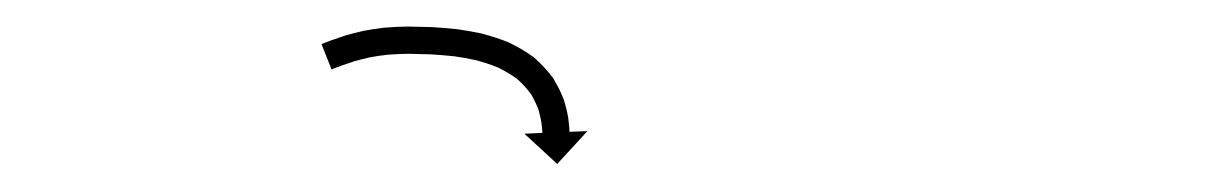

<svg xmlns="http://www.w3.org/2000/svg" viewBox="-20 -590 901 141"><path d="M218 -558.4C217.4 -558.1 216.7 -557.8 216.1 -557.6L223.5 -539C224.1 -539.3 224.8 -539.5 225.4 -539.8L225.4 -539.8L225.4 -539.8C227.2 -540.5 229 -541.1 230.8 -541.8C230.8 -541.8 230.8 -541.8 230.7 -541.8C230.7 -541.8 230.7 -541.8 230.7 -541.8C233.6 -542.8 236.5 -543.8 239.4 -544.7C239.4 -544.7 239.3 -544.7 239.3 -544.7C239.2 -544.7 239.1 -544.7 239.1 -544.7C243 -545.8 246.9 -546.8 250.8 -547.7C250.8 -547.7 250.7 -547.7 250.7 -547.7C250.6 -547.7 250.5 -547.7 250.5 -547.7C255.2 -548.6 259.9 -549.3 264.6 -549.8C264.6 -549.8 264.5 -549.8 264.4 -549.8C264.4 -549.8 264.3 -549.8 264.3 -549.8C269.4 -550.2 274.6 -550.4 279.8 -550.5C279.8 -550.5 279.8 -550.5 279.7 -550.5C279.7 -550.5 279.6 -550.5 279.6 -550.5C285.2 -550.4 290.7 -550.3 296.2 -550.1C296.2 -550.1 296.1 -550.1 296.1 -550.1C296 -550.1 296 -550.1 296 -550.1C301.7 -549.8 307.4 -549.3 313 -548.7C313 -548.7 313 -548.7 312.9 -548.7C312.8 -548.8 312.7 -548.8 312.7 -548.8C318.5 -548 324.2 -547 329.9 -545.7C329.9 -545.7 329.8 -545.7 329.7 -545.8C329.6 -545.8 329.5 -545.8 329.5 -545.8C335.1 -544.3 340.6 -542.5 346 -540.3C346 -540.3 345.9 -540.4 345.7 -540.5C345.5 -540.6 345.4 -540.6 345.4 -540.6C350.5 -538.1 355.4 -535.2 360 -531.9C360 -531.9 359.8 -532 359.6 -532.2C359.4 -532.4 359.2 -532.5 359.2 -532.5C363.2 -529 366.9 -525.1 370 -520.8C370 -520.8 369.9 -521 369.7 -521.3C369.6 -521.5 369.5 -521.7 369.5 -521.7C371.8 -517.8 373.8 -513.8 375.4 -509.6C375.4 -509.6 375.3 -509.8 375.3 -509.9C375.2 -510.1 375.2 -510.3 375.2 -510.3C376.1 -507 377 -503.7 377.5 -500.4C377.5 -500.4 377.5 -500.5 377.5 -500.6C377.5 -500.7 377.5 -500.8 377.5 -500.8C377.8 -498.7 378 -496.6 378.2 -494.5C378.2 -494.5 378.2 -494.5 378.2 -494.6C378.2 -494.6 378.2 -494.7 378.2 -494.7C378.2 -493.9 378.2 -493.1 378.3 -492.4L365.1 -491.8L389.2 -469.6L411.4 -493.7L398.2 -493.2C398.2 -494 398.2 -494.9 398.1 -495.7C398.1 -495.7 398.1 -495.8 398.1 -495.8C398.1 -495.9 398.1 -495.9 398.1 -495.9C397.9 -498.5 397.6 -501 397.3 -503.5C397.3 -503.5 397.3 -503.6 397.3 -503.7C397.3 -503.8 397.2 -503.9 397.2 -503.9C396.5 -508 395.5 -512 394.3 -516C394.3 -516 394.3 -516.2 394.2 -516.3C394.1 -516.5 394.1 -516.7 394.1 -516.7C392.1 -522 389.5 -527.1 386.6 -531.9C386.6 -531.9 386.5 -532.1 386.4 -532.3C386.2 -532.5 386.1 -532.8 386.1 -532.8C382.1 -538.1 377.5 -543 372.5 -547.5C372.5 -547.5 372.3 -547.6 372.1 -547.8C372 -547.9 371.8 -548.1 371.8 -548.1C366.2 -552.1 360.3 -555.6 354.1 -558.6C354.1 -558.6 354 -558.7 353.8 -558.8C353.6 -558.8 353.5 -558.9 353.5 -558.9C347.3 -561.4 341 -563.4 334.7 -565.1C334.7 -565.1 334.5 -565.2 334.4 -565.2C334.3 -565.2 334.2 -565.3 334.2 -565.3C328 -566.6 321.8 -567.7 315.5 -568.6C315.5 -568.6 315.4 -568.6 315.3 -568.6C315.3 -568.6 315.2 -568.6 315.2 -568.6C309.2 -569.3 303.2 -569.7 297.1 -570.1C297.1 -570.1 297.1 -570.1 297 -570.1C297 -570.1 296.9 -570.1 296.9 -570.1C291.2 -570.3 285.5 -570.4 279.8 -570.5C279.8 -570.5 279.7 -570.5 279.7 -570.5C279.6 -570.5 279.6 -570.5 279.6 -570.5C274 -570.4 268.3 -570.2 262.7 -569.7C262.7 -569.7 262.6 -569.7 262.5 -569.7C262.4 -569.7 262.3 -569.7 262.3 -569.7C257.1 -569.1 251.9 -568.3 246.7 -567.3C246.7 -567.3 246.6 -567.3 246.5 -567.3C246.4 -567.2 246.3 -567.2 246.3 -567.2C242 -566.2 237.7 -565.1 233.5 -563.9C233.5 -563.9 233.4 -563.8 233.3 -563.8C233.3 -563.8 233.2 -563.8 233.2 -563.8C230.1 -562.8 227 -561.7 223.9 -560.6C223.9 -560.6 223.9 -560.6 223.8 -560.6C223.8 -560.6 223.8 -560.6 223.8 -560.6C221.9 -559.8 220 -559.1 218.1 -558.4L218.1 -558.4Z"/></svg>

Font: FRB American Cursive Just Arrows Semibold
Style: Italic
Weight: 600
Italic angle: -25°
Version: Version 2.0;Modular Font Editor K font №1